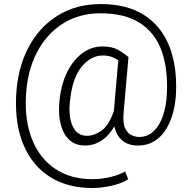

<svg xmlns="http://www.w3.org/2000/svg" viewBox="-20 -714 954 955"><path d="M855.5 -250.5Q853.5 -204.6 842 -158.4Q830.6 -112.3 807.9 -74.2Q785.2 -36.1 749.8 -13.2Q714.4 9.8 665 9.8Q617.7 9.8 587.9 -15.6Q558.1 -41 548.8 -85.9Q522 -38.6 484.4 -14.4Q446.8 9.8 402.3 9.8Q333 9.8 299.8 -50.3Q266.6 -110.4 275.4 -208.5Q283.2 -292.5 313.5 -354Q343.8 -415.5 389.4 -449.2Q435.1 -482.9 487.8 -482.9Q537.1 -482.9 565.4 -467Q593.8 -451.2 619.1 -430.2L594.7 -152.3Q590.3 -100.1 603.3 -74.5Q616.2 -48.8 635.7 -40.8Q655.3 -32.7 670.9 -32.7Q714.4 -32.7 744.4 -61.5Q774.4 -90.3 791 -139.6Q807.6 -189 810.1 -250.5Q815.9 -373.5 783.2 -462.6Q750.5 -551.8 675.5 -599.9Q600.6 -647.9 479 -647.9Q374 -647.9 292.7 -596.7Q211.4 -545.4 163.1 -452.1Q114.7 -358.9 108.9 -233.4Q103 -111.8 140.1 -19.3Q177.2 73.2 253.7 125.2Q330.1 177.2 441.4 177.2Q484.4 177.2 528.6 166.7Q572.8 156.2 602.5 138.7L617.7 177.7Q585 198.7 534.2 210Q483.4 221.2 439.5 221.2Q315.9 221.2 228.8 166Q141.6 110.8 97.9 8.8Q54.2 -93.3 60.1 -233.4Q65.9 -370.1 119.4 -473.9Q172.9 -577.6 265.6 -635.7Q358.4 -693.8 481 -693.8Q610.8 -693.8 696 -639.6Q781.2 -585.4 821.3 -485.8Q861.3 -386.2 855.5 -250.5ZM327.6 -208.5Q319.8 -133.3 341.6 -85.9Q363.3 -38.6 413.1 -38.6Q448.2 -38.6 484.9 -64.2Q521.5 -89.8 546.4 -162.1L568.4 -413.6Q554.2 -424.3 534.9 -431.2Q515.6 -438 491.2 -438Q432.1 -438 385.7 -381.6Q339.4 -325.2 327.6 -208.5Z"/></svg>

Font: Vazirmatn FD ExtraLight
Style: Regular
Weight: 200
Designer: Saber Rastikerdar
Foundry: Saber Rastikerdar
Version: Version 33.003